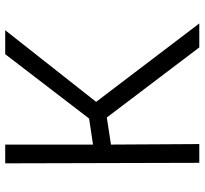

<svg xmlns="http://www.w3.org/2000/svg" viewBox="-44 -741 785 737"><g transform="rotate(-90 348.5 -372.5)"><path d="M90 -745H162V-408L262 -423L509 -745H601L326 -396L627 0H535L266 -355L162 -339L164 0H92Z"/></g></svg>

Font: Biancoenero Regular
Style: Regular
Weight: 400
Designer: Riccardo Lorusso, Umberto Mischi
Foundry: Biancoenero Edizioni
Version: Version 0.000